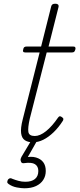

<svg xmlns="http://www.w3.org/2000/svg" viewBox="-20 -750 428 1032"><path d="M157 15Q131 15 114 4Q97 -7 93.5 -34Q90 -61 102 -108L193 -468H116Q107 -468 104.5 -472.5Q102 -477 105 -485Q106 -493 110.5 -496.5Q115 -500 124 -500H201L255 -715Q257 -723 262 -726.5Q267 -730 277 -730Q287 -730 291.5 -726Q296 -722 295 -714L241 -500H373Q382 -500 384.5 -495.5Q387 -491 385 -484Q382 -474 378 -471Q374 -468 365 -468H231L140 -112Q129 -63 132.5 -41Q136 -19 167 -19Q195 -19 227.5 -45Q260 -71 292 -118Q297 -125 302 -125Q307 -125 312 -121Q320 -116 320.5 -111Q321 -106 318 -101Q295 -65 268 -39Q241 -13 213 1Q185 15 157 15ZM111 262Q95 262 70.5 257.5Q46 253 26 239Q19 234 19 228.5Q19 223 23 215Q29 209 34 208Q39 207 46 211Q61 217 79 222Q97 227 116 227Q150 227 168 212Q186 197 186 169Q186 144 168 132.5Q150 121 109 127Q102 128 98 125.5Q94 123 93 119Q90 112 90.5 107Q91 102 96 92L151 0H183L121 109L113 97Q148 89 173.5 96.5Q199 104 212.5 122Q226 140 226 169Q226 196 212.5 217Q199 238 173.5 250Q148 262 111 262Z"/></svg>

Font: Playwrite IS Thin
Style: Regular
Weight: 250
Designer: Veronika Burian, José Scaglione
Foundry: TypeTogether
Version: Version 1.002